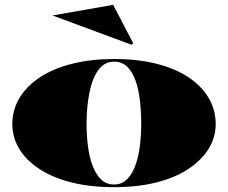

<svg xmlns="http://www.w3.org/2000/svg" viewBox="-20 -759 943 794"><path d="M452 -515Q549 -515 626.5 -495.5Q704 -476 758.5 -440Q813 -404 842.5 -354.5Q872 -305 872 -246Q872 -191 842.5 -143.5Q813 -96 758.5 -60Q704 -24 626.5 -4.5Q549 15 452 15Q354 15 276 -4.5Q198 -24 143 -60Q88 -96 59.5 -143.5Q31 -191 31 -246Q31 -305 61 -354.5Q91 -404 146 -440Q201 -476 279 -495.5Q357 -515 452 -515ZM452 -504Q411 -504 386 -468.5Q361 -433 349.5 -374.5Q338 -316 338 -246Q338 -198 344 -152.5Q350 -107 363.5 -72Q377 -37 398.5 -16.5Q420 4 452 4Q482 4 503.5 -16Q525 -36 538.5 -71.5Q552 -107 558 -152Q564 -197 564 -246Q564 -298 558.5 -344.5Q553 -391 540 -427Q527 -463 505.5 -483.5Q484 -504 452 -504ZM524 -574 197 -695 448 -739 531 -580Z"/></svg>

Font: Kalnia SemiExpanded SemiBold
Style: Regular
Weight: 600
Width: 6
Designer: Frida Medrano
Foundry: Frida Medrano
Version: Version 1.105